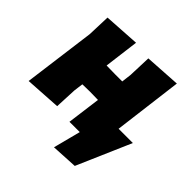

<svg xmlns="http://www.w3.org/2000/svg" viewBox="-162 -616 895 895"><g transform="rotate(45 285.5 -168.5)"><path d="M283 4 305 -162 252 -163 202 -162 196 -116 191 -7 14 4 61 -352 65 -465 242 -476 220 -304 279 -303H324L330 -352L334 -465L511 -476L468 -135H562L446 132L316 139L351 4Z"/></g></svg>

Font: Alegreya Sans Black
Style: Italic
Weight: 900
Italic angle: -7°
Designer: Juan Pablo del Peral
Foundry: Huerta Tipografica
Version: Version 2.007